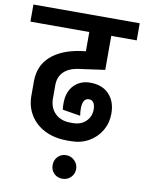

<svg xmlns="http://www.w3.org/2000/svg" viewBox="-127 -709 732 973"><g transform="rotate(10 238.5 -223.0)"><path d="M238 -362Q194 -354 169.5 -328.5Q145 -303 145 -261V-194Q145 -146 174.5 -117Q204 -88 253 -88H266Q307 -88 332.5 -112.5Q358 -137 358 -174Q358 -196 350 -208.5Q342 -221 326 -221Q293 -221 293 -167Q293 -151 296 -131L204 -146Q202 -157 202 -178Q202 -238 234.5 -271.5Q267 -305 318 -305Q380 -305 415 -268Q450 -231 450 -169V-168Q450 -121 427 -81.5Q404 -42 363.5 -19Q323 4 271 4H252Q188 4 139 -20Q90 -44 62.5 -88Q35 -132 35 -188V-262Q35 -342 88.5 -390.5Q142 -439 238 -454L268 -458V-557H-35V-645H512V-557H381V-382ZM202 139Q202 113 219 95.5Q236 78 262 78Q287 78 305 96Q323 114 323 139Q323 164 305.5 181.5Q288 199 262 199Q236 199 219 182Q202 165 202 139Z"/></g></svg>

Font: Akshar Medium
Style: Regular
Weight: 500
Designer: Tall Chai
Foundry: Tall Chai
Version: Version 1.000